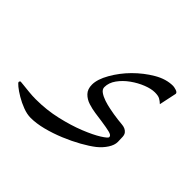

<svg xmlns="http://www.w3.org/2000/svg" viewBox="-150 -622 962 962"><g transform="rotate(45 331.5 -141.0)"><path d="M606 -430.7 586.4 -337.9Q574.7 -349.1 562.7 -355.7Q550.8 -362.3 526.9 -362.3Q501.5 -362.3 467.8 -349.1Q434.1 -335.9 402.3 -313.2Q370.6 -290.5 349.9 -261.7Q329.1 -232.9 329.1 -201.7Q329.1 -186.5 344.7 -175.5Q360.4 -164.6 382.6 -157.2Q404.8 -149.9 426 -145.8Q447.3 -141.6 459 -139.6Q495.6 -133.8 522.2 -131.8Q548.8 -129.9 561.5 -114.7Q568.8 -106.9 570.1 -91.6Q571.3 -76.2 571.3 -55.2Q571.3 -32.7 554.9 -7.3Q538.6 18.1 512.7 39.1Q485.8 60.1 445.3 82.8Q404.8 105.5 357.7 125Q310.5 144.5 263.7 156.5Q216.8 168.5 177.2 168.5Q150.9 168.5 121.3 157.2Q91.8 146 65.9 130.6Q40 115.2 23.7 101.8Q7.3 88.4 7.3 83.5Q7.3 81.1 9.5 78.1Q11.7 75.2 13.7 75.2Q18.1 75.2 36.9 77.4Q55.7 79.6 80.8 82Q106 84.5 128.9 84.5Q205.6 84.5 276.4 68.1Q347.2 51.8 403.1 29.3Q459 6.8 491.5 -13.7Q523.9 -34.2 523.9 -42Q523.9 -50.3 514.4 -55.2Q504.9 -60.1 475.8 -65.2Q446.8 -70.3 388.7 -78.1Q364.3 -81.5 338.1 -89.8Q312 -98.1 294.2 -116.5Q276.4 -134.8 276.4 -167Q276.4 -204.6 304.9 -254.6Q333.5 -304.7 375.5 -347.2Q419.4 -391.1 469.5 -420.4Q519.5 -449.7 568.4 -449.7Q576.2 -449.7 591.1 -445.1Q606 -440.4 606 -430.7Z"/></g></svg>

Font: Scheherazade New
Style: Regular
Weight: 400
Designer: SIL International
Foundry: SIL International
Version: Version 4.000